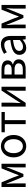

<svg xmlns="http://www.w3.org/2000/svg" viewBox="1833 -2430 610 4316"><g transform="rotate(-90 2138.0 -272.0)"><path d="M92 0H174V-245C174 -293 167 -376 164 -432H169C184 -390 202 -344 219 -304L324 -51H385L488 -304C504 -344 523 -389 539 -432H543C539 -376 533 -293 533 -245V0H616V-543H511L407 -288C392 -242 374 -199 357 -155H352C337 -199 320 -242 304 -288L197 -543H92Z M1010 13C1143 13 1262 -91 1262 -271C1262 -452 1143 -557 1010 -557C877 -557 758 -452 758 -271C758 -91 877 13 1010 13ZM1010 -63C916 -63 853 -146 853 -271C853 -396 916 -481 1010 -481C1104 -481 1168 -396 1168 -271C1168 -146 1104 -63 1010 -63Z M1505 0H1596V-469H1779V-543H1323V-469H1505Z M1899 0H1984L2190 -311C2210 -344 2241 -394 2262 -428H2266C2262 -357 2257 -284 2257 -227V0H2346V-543H2261L2055 -232C2035 -199 2004 -149 1983 -116H1979C1982 -186 1988 -259 1988 -316V-543H1899Z M2530 0H2747C2873 0 2962 -47 2962 -156C2962 -233 2909 -271 2848 -285V-290C2904 -306 2939 -345 2939 -405C2939 -504 2858 -543 2739 -543H2530ZM2620 -315V-478H2729C2813 -478 2849 -448 2849 -397C2849 -346 2814 -315 2723 -315ZM2620 -65V-250H2731C2824 -250 2872 -216 2872 -161C2872 -100 2828 -65 2737 -65Z M3222 13C3289 13 3350 -22 3402 -65H3405L3413 0H3488V-334C3488 -468 3432 -557 3300 -557C3213 -557 3136 -518 3086 -486L3122 -423C3165 -452 3222 -481 3285 -481C3374 -481 3397 -414 3397 -344C3166 -318 3063 -259 3063 -141C3063 -43 3131 13 3222 13ZM3248 -60C3194 -60 3152 -85 3152 -147C3152 -217 3214 -262 3397 -284V-132C3344 -85 3301 -60 3248 -60Z M3661 0H3743V-245C3743 -293 3736 -376 3733 -432H3738C3753 -390 3771 -344 3788 -304L3893 -51H3954L4057 -304C4073 -344 4092 -389 4108 -432H4112C4108 -376 4102 -293 4102 -245V0H4185V-543H4080L3976 -288C3961 -242 3943 -199 3926 -155H3921C3906 -199 3889 -242 3873 -288L3766 -543H3661Z"/></g></svg>

Font: Noto Sans CJK KR Regular
Style: Regular
Weight: 400
Designer: Ryoko NISHIZUKA (kana & ideographs); Paul D. Hunt (Latin, Greek & Cyrillic); Wenlong ZHANG (bopomofo); Sandoll Communica
Foundry: Adobe Systems Incorporated
Version: Version 1.004;PS 1.004;hotconv 1.0.82;makeotf.lib2.5.63406